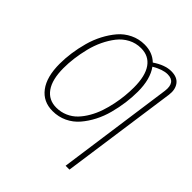

<svg xmlns="http://www.w3.org/2000/svg" viewBox="-235 -851 1202 1202"><g transform="rotate(45 366.5 -249.5)"><path d="M589.8 -692.9Q643.1 -692.9 666.5 -660.6Q689.9 -628.4 683.1 -578.1L574.2 193.8H540L647.9 -578.1Q658.7 -663.1 586.9 -663.1Q543.9 -663.1 485.8 -628.9Q532.2 -564.9 532.2 -454.1Q532.2 -404.8 525.4 -353.8Q518.6 -302.7 504.6 -250Q490.7 -197.3 466.8 -151.1Q442.9 -105 411.6 -68.6Q380.4 -32.2 336.2 -11.2Q292 9.8 240.2 9.8Q156.2 9.8 109.1 -53Q62 -115.7 62 -231Q62 -278.8 69.1 -329.6Q76.2 -380.4 90.6 -432.9Q105 -485.4 129.2 -531.5Q153.3 -577.6 184.3 -614Q215.3 -650.4 259.3 -671.6Q303.2 -692.9 354 -692.9Q423.8 -692.9 469.2 -648.9Q533.7 -692.9 589.8 -692.9ZM241.2 -22Q281.7 -22 317.1 -37.6Q352.5 -53.2 377.9 -79.8Q403.3 -106.4 424.1 -142.6Q444.8 -178.7 458 -217.8Q471.2 -256.8 480 -299.6Q488.8 -342.3 492.4 -380.9Q496.1 -419.4 496.1 -455.1Q496.1 -557.1 459.2 -609.1Q422.4 -661.1 354 -661.1Q308.1 -661.1 269.3 -640.6Q230.5 -620.1 203.1 -585.2Q175.8 -550.3 155 -506.8Q134.3 -463.4 122.1 -414.1Q109.9 -364.7 104 -318.6Q98.1 -272.5 98.1 -230Q98.1 -127.9 135.7 -75Q173.3 -22 241.2 -22Z"/></g></svg>

Font: Fira Sans Compressed UltraLight
Style: Italic
Weight: 200
Width: 3
Italic angle: -8°
Designer: Carrois Corporate & Edenspiekermann AG
Foundry: Carrois Corporate GbR & Edenspiekermann AG
Version: Version 4.203;PS 004.203;hotconv 1.0.88;makeotf.lib2.5.64775